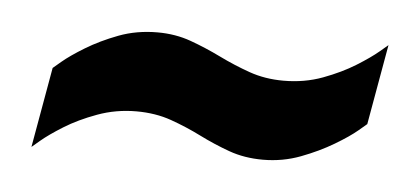

<svg xmlns="http://www.w3.org/2000/svg" viewBox="-30 -454 677 310"><g transform="rotate(5 308.5 -299.0)"><path d="M29 -192 52 -322Q52 -322 65 -333Q78 -344 101 -358Q124 -372 153 -383Q182 -394 216 -394Q245 -394 270 -385Q295 -376 319.5 -364Q344 -352 369.5 -343Q395 -334 425 -334Q459 -334 488.5 -345Q518 -356 540.5 -370Q563 -384 576 -395Q589 -406 589 -406L566 -276Q566 -276 553 -265Q540 -254 516.5 -240Q493 -226 464 -215Q435 -204 403 -204Q373 -204 348 -213Q323 -222 299 -234Q275 -246 249.5 -255Q224 -264 193 -264Q160 -264 130 -253Q100 -242 77.5 -228Q55 -214 42 -203Q29 -192 29 -192Z"/></g></svg>

Font: Archivo SemiCondensed Black
Style: Italic
Weight: 900
Width: 4
Italic angle: -10°
Designer: Hector Gatti
Foundry: Omnibus-Type
Version: Version 2.001